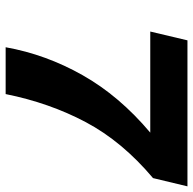

<svg xmlns="http://www.w3.org/2000/svg" viewBox="-22 -678 700 697"><g transform="rotate(90 328.5 -330.0)"><path d="M127 -660H657L627 -535Q494 -423 424 -291Q354 -159 322 0H152Q178 -146 253.5 -279.5Q329 -413 462 -525H95Z"/></g></svg>

Font: Work Sans
Style: Bold Italic
Weight: 700
Italic angle: -13°
Designer: Wei Huang
Foundry: Wei Huang
Version: Version 2.010; ttfautohint (v1.8.3)